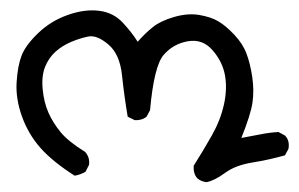

<svg xmlns="http://www.w3.org/2000/svg" viewBox="-20 -257 589 378"><path d="M386.7 101.6Q376 100.6 368.2 93.8Q360.4 85 361.3 69.3Q379.9 40 397 9.8Q414.1 -20.5 420.9 -51.3Q427.7 -82 422.9 -108.9Q418 -135.7 398.4 -158.2Q378.9 -180.7 350.1 -175.8Q321.3 -170.9 302.2 -148.9Q283.2 -127 275.4 -40L268.6 -27.3Q258.8 -19.5 245.1 -20.5L231.4 -27.3Q224.6 -67.4 220.2 -108.9Q215.8 -150.4 193.4 -169.4Q170.9 -188.5 153.8 -185.1Q136.7 -181.6 119.6 -174.3Q102.5 -167 89.4 -155.3Q76.2 -143.6 68.8 -125.5Q61.5 -107.4 64 -81.5Q66.4 -55.7 75.2 -35.6Q84 -15.6 99.1 2.9Q114.3 21.5 147.5 42Q157.2 52.7 155.3 67.4L148.4 81.1Q138.7 86.9 127 88.9Q84 61.5 60.1 34.7Q36.1 7.8 23.4 -27.3Q10.7 -62.5 12.7 -94.7Q14.6 -127 22.5 -147.5Q30.3 -168 55.2 -191.9Q80.1 -215.8 113.3 -227.5Q146.5 -239.3 174.8 -235.8Q203.1 -232.4 221.7 -212.4Q240.2 -192.4 251 -174.8Q265.6 -191.4 280.8 -203.6Q295.9 -215.8 322.8 -223.6Q349.6 -231.4 372.6 -227.5Q395.5 -223.6 410.2 -214.8Q424.8 -206.1 441.4 -188.5Q458 -170.9 465.3 -151.4Q472.7 -131.8 476.6 -105.5Q480.5 -79.1 477.1 -55.2Q473.6 -31.2 455.1 14.6Q476.6 10.7 493.7 7.3Q510.7 3.9 528.3 2.9L541 9.8Q550.8 19.5 547.9 36.1L541 48.8Q509.8 57.6 476.6 63Q443.4 68.4 422.9 83.5Q402.3 98.6 386.7 101.6Z"/></svg>

Font: NaikaiFont
Style: Regular
Weight: 400
Version: Version 1.67